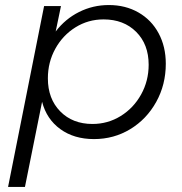

<svg xmlns="http://www.w3.org/2000/svg" viewBox="-20 -548 721 762"><path d="M638 -295Q638 -212 600 -143.5Q562 -75 497 -35.5Q432 4 353 4Q274 4 219.5 -35.5Q165 -75 147 -144L79 194H12L155 -524H222L201 -423Q239 -473 294 -500.5Q349 -528 412 -528Q478 -528 529.5 -498.5Q581 -469 609.5 -416Q638 -363 638 -295ZM170 -237Q170 -156 219 -106Q268 -56 347 -56Q408 -56 459 -87.5Q510 -119 540 -173Q570 -227 570 -291Q570 -372 520.5 -421.5Q471 -471 391 -471Q330 -471 279.5 -439.5Q229 -408 199.5 -354.5Q170 -301 170 -237Z"/></svg>

Font: Gontserrat Light
Style: Italic
Weight: 300
Italic angle: -11.3°
Designer: Julieta Ulanovsky
Foundry: Julieta Ulanovsky
Version: Version 6.001